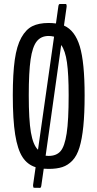

<svg xmlns="http://www.w3.org/2000/svg" viewBox="-20 -824 479 945"><path d="M219.2 -56.6Q257.8 -56.6 278.1 -80.1Q298.3 -103.5 308.1 -167.5Q317.9 -231.4 317.9 -355Q317.9 -458.5 309.6 -516.8Q301.3 -575.2 281.2 -602.5L204.6 -57.6Q214.4 -56.6 219.2 -56.6ZM167 -86.9 246.1 -643.6Q231.4 -647 219.7 -647Q181.6 -647 160.6 -620.1Q139.6 -593.3 130.6 -531Q121.6 -468.8 121.6 -355Q121.6 -233.9 132.1 -172.4Q142.6 -110.8 167 -86.9ZM146 100.1Q144.5 100.1 143.3 93.5Q142.1 86.9 143.1 84L155.3 -1Q114.7 -13.7 90.6 -51Q66.4 -88.4 54.7 -161.6Q43 -234.9 43 -355Q43 -460.9 52.7 -529.8Q62.5 -598.6 85 -638.9Q107.4 -679.2 139.2 -695.1Q170.9 -710.9 219.2 -710.9Q236.8 -710.9 255.4 -708.5L266.6 -788.1Q268.1 -804.2 273.9 -804.2H304.7Q306.6 -804.2 307.6 -798.8Q308.6 -793.5 307.6 -788.1L294.9 -698.2Q349.1 -674.3 372.8 -595.7Q396.5 -517.1 396.5 -355Q396.5 -264.6 390.1 -202.1Q383.8 -139.6 371.1 -98.1Q358.4 -56.6 336.4 -33.7Q314.5 -10.7 286.9 -1.7Q259.3 7.3 219.2 7.3Q210.9 7.3 195.3 6.3L184.1 84.5Q182.6 100.6 177.2 100.6Z"/></svg>

Font: BenchNine
Style: Regular
Weight: 400
Designer: Vernon Adams
Foundry: Vernon Adams
Version: Version 1 ; ttfautohint (v0.92.18-e454-dirty) -l 8 -r 50 -G 